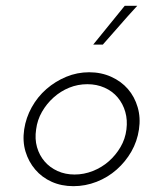

<svg xmlns="http://www.w3.org/2000/svg" viewBox="-20 -632 505 659"><path d="M63 -188Q69 -228 89 -264Q109 -300 139.5 -326.5Q170 -353 207.5 -368.5Q245 -384 286 -384Q327 -384 361.5 -368.5Q396 -353 419 -326.5Q442 -300 452.5 -264Q463 -228 457 -188Q451 -147 431 -112Q411 -77 380.5 -50Q350 -23 311.5 -8Q273 7 232 7Q191 7 157.5 -8Q124 -23 101 -50Q78 -77 67.5 -112Q57 -147 63 -188ZM104 -188Q99 -155 107 -127Q115 -99 133 -78Q151 -57 177.5 -45Q204 -33 236 -33Q268 -33 298.5 -45Q329 -57 353 -78Q377 -99 393.5 -127Q410 -155 414 -188Q418 -220 410 -248Q402 -276 384 -297.5Q366 -319 339 -331Q312 -343 280 -343Q247 -343 217.5 -331Q188 -319 164 -297.5Q140 -276 124 -248Q108 -220 104 -188ZM300 -479Q327 -512 354 -545.5Q381 -579 408 -612H451Q417 -575 391.5 -545.5Q366 -516 333 -479Z"/></svg>

Font: Josefin Slab
Style: Italic
Weight: 400
Italic angle: -12°
Designer: Santiago Orozco
Foundry: Typemade
Version: Version 2.000